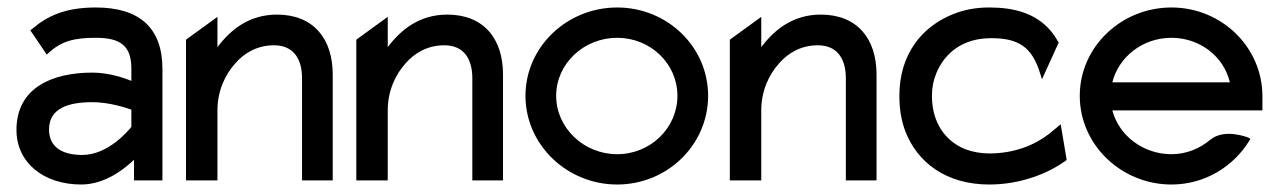

<svg xmlns="http://www.w3.org/2000/svg" viewBox="-20 -482 3422 513"><path d="M24 -135C24 -46 98 11 197 11C263 11 316 -34 338 -55V0H414V-298C414 -409 351 -462 236 -462C155 -462 107 -440 65 -404L61 -401L105 -336L109 -340C144 -372 177 -381 236 -381C303 -381 331 -359 331 -298V-266C316 -272 273 -288 227 -288C117 -288 24 -246 24 -135ZM111 -136C111 -193 163 -209 227 -209C272 -209 317 -194 331 -189V-143C323 -133 269 -68 200 -68C146 -68 111 -89 111 -136Z M477 0H561V-187C561 -240 582 -283 608 -312C631 -339 666 -361 712 -361C764 -361 787 -325 787 -273V0H869V-283C869 -378 818 -443 720 -443C647 -443 597 -404 561 -356V-437L477 -376Z M932 0H1016V-187C1016 -240 1037 -283 1063 -312C1086 -339 1121 -361 1167 -361C1219 -361 1242 -325 1242 -273V0H1324V-283C1324 -378 1273 -443 1175 -443C1102 -443 1052 -404 1016 -356V-437L932 -376Z M1384 -226C1384 -95 1495 11 1629 11C1763 11 1872 -95 1872 -226C1872 -357 1763 -462 1629 -462C1495 -462 1384 -357 1384 -226ZM1466 -226C1466 -312 1540 -381 1629 -381C1718 -381 1790 -312 1790 -226C1790 -140 1718 -70 1629 -70C1540 -70 1466 -140 1466 -226Z M1930 0H2014V-187C2014 -240 2035 -283 2061 -312C2084 -339 2119 -361 2165 -361C2217 -361 2240 -325 2240 -273V0H2322V-283C2322 -378 2271 -443 2173 -443C2100 -443 2050 -404 2014 -356V-437L1930 -376Z M2383 -226C2383 -192 2388 -160 2399 -131C2431 -48 2508 11 2623 11C2705 11 2778 -17 2828 -53L2830 -55L2814 -150L2784 -125C2744 -94 2690 -72 2623 -72C2601 -72 2579 -76 2560 -83C2507 -104 2470 -153 2470 -226C2470 -248 2474 -268 2482 -287C2504 -340 2552 -380 2628 -380C2700 -380 2738 -358 2760 -283L2764 -270L2809 -369L2807 -371C2764 -449 2686 -462 2623 -462C2587 -462 2556 -456 2526 -444C2444 -411 2383 -338 2383 -226Z M2865 -226C2865 -95 2976 11 3110 11C3198 11 3275 -36 3318 -106L3321 -111L3316 -114C3316 -114 3252 -141 3213 -108C3185 -85 3150 -70 3110 -70C3035 -70 2970 -119 2952 -187H3353V-225C3353 -356 3244 -462 3110 -462C2976 -462 2865 -357 2865 -226ZM2952 -262C2969 -330 3033 -381 3110 -381C3186 -381 3250 -331 3266 -262Z"/></svg>

Font: Charger Pro
Style: Bd
Weight: 700
Designer: Jasper
Foundry: Cannot Into Space Fonts
Version: Version 1.09